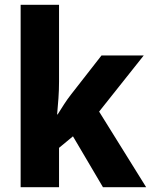

<svg xmlns="http://www.w3.org/2000/svg" viewBox="-20 -780 629 800"><path d="M226 -440Q226 -405 223.5 -370.5Q221 -336 218 -303H220Q233 -324 247 -345.5Q261 -367 275 -385L403 -549H579L393 -315L589 0H409L284 -212L226 -164V0H66V-760H226Z"/></svg>

Font: Noto Sans Kannada SemiCondensed ExtraBold
Style: Regular
Weight: 800
Width: 4
Designer: Jelle Bosma - Monotype Design Team
Foundry: Monotype Imaging Inc.
Version: Version 2.005; ttfautohint (v1.8.4.7-5d5b)